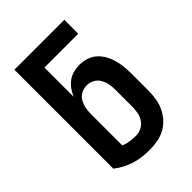

<svg xmlns="http://www.w3.org/2000/svg" viewBox="-218 -831 936 936"><g transform="rotate(-45 250.0 -363.5)"><path d="M250 8Q224 8 198.5 5Q173 2 149 -5.5Q125 -13 102 -25Q79 -37 59 -53V-735H403V-639H170V-437Q178 -457 190.5 -474.5Q203 -492 220 -504.5Q237 -517 258 -522.5Q279 -528 300 -528Q324 -528 347.5 -520.5Q371 -513 389 -497Q407 -481 419 -459.5Q431 -438 437.5 -415Q444 -392 446.5 -368Q449 -344 449 -320V-200Q449 -173 444.5 -145.5Q440 -118 428.5 -93.5Q417 -69 398.5 -48.5Q380 -28 356 -15Q332 -2 304.5 3Q277 8 250 8ZM250 -88Q270 -88 288.5 -97Q307 -106 318.5 -123Q330 -140 334 -160Q338 -180 338 -200V-320Q338 -340 334 -359.5Q330 -379 320 -396Q310 -413 292 -422.5Q274 -432 254 -432Q234 -432 216 -422.5Q198 -413 188 -396Q178 -379 174 -359.5Q170 -340 170 -320V-102Q189 -94 209.5 -91Q230 -88 250 -88Z"/></g></svg>

Font: Iosevka Custom
Style: Bold
Weight: 700
Monospace: yes
Designer: Belleve Invis
Foundry: Belleve Invis
Version: Version 30.3.3; ttfautohint (v1.8.3)